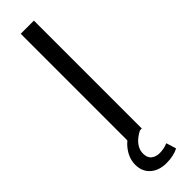

<svg xmlns="http://www.w3.org/2000/svg" viewBox="-306 -699 887 887"><g transform="rotate(-45 138.0 -255.5)"><path d="M95 0V-705H181V0ZM149 194Q100 194 70.5 167.5Q41 141 41 97Q41 57 67.5 21Q94 -15 138 -37L169 0Q154 7 138.5 19.5Q123 32 113 49Q103 66 103 86Q103 114 119.5 126.5Q136 139 159 139Q173 139 186 136.5Q199 134 213 128L228 177Q213 185 193 189.5Q173 194 149 194Z"/></g></svg>

Font: Nunito Sans 10pt
Style: Regular
Weight: 400
Designer: Vernon Adams
Foundry: Vernon Adams
Version: Version 3.101;gftools[0.9.27]